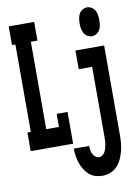

<svg xmlns="http://www.w3.org/2000/svg" viewBox="-104 -833 807 1114"><g transform="rotate(-10 300.0 -276.0)"><path d="M22 0V-110H42V-625H22V-735H172V-625H133V-110H208V-187H272V0ZM488 -595Q474 -595 461 -603Q448 -611 441.5 -623.5Q435 -636 432.5 -650.5Q430 -665 430 -680Q430 -695 432.5 -709.5Q435 -724 441.5 -736.5Q448 -749 461 -757Q474 -765 488 -765Q503 -765 515.5 -757Q528 -749 535 -736.5Q542 -724 544 -709.5Q546 -695 546 -680Q546 -665 544 -650.5Q542 -636 535 -623.5Q528 -611 515.5 -603Q503 -595 488 -595ZM408 213Q387 213 366 206.5Q345 200 329 185.5Q313 171 302 152.5Q291 134 284 113.5Q277 93 274 72Q271 51 270 29H361Q361 42 363 54Q365 66 370.5 77Q376 88 386 95.5Q396 103 408 103Q419 103 428 96Q437 89 442 79.5Q447 70 450 59.5Q453 49 455 38Q457 27 457.5 16.5Q458 6 458 -5V-420H379V-530H548V-5Q548 19 546 43.5Q544 68 538 91Q532 114 522 136.5Q512 159 495 177Q478 195 455 204Q432 213 408 213Z"/></g></svg>

Font: Iosevka Slab XBdEx
Style: Regular
Weight: 800
Width: 7
Monospace: yes
Designer: Belleve Invis
Foundry: Belleve Invis
Version: Version 11.1.0; ttfautohint (v1.8.3)